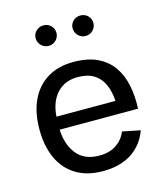

<svg xmlns="http://www.w3.org/2000/svg" viewBox="-108 -794 754 882"><g transform="rotate(-15 269.0 -353.0)"><path d="M129.6 -230.2H502.4Q505.1 -290.3 494.4 -341.9Q483.6 -393.6 456.4 -432.3Q429.2 -470.9 383.3 -492.7Q337.4 -514.4 270.3 -514.4Q198 -514.4 146.5 -483Q95 -451.7 67.5 -393.6Q40 -335.4 40 -254.9Q40 -174.8 67 -116.5Q94 -58.1 146.1 -26.4Q198.2 5.4 273.7 5.4Q356.4 5.4 411 -30.5Q465.6 -66.4 488.8 -131.1L403.6 -148.2Q390.1 -112.5 357.5 -90.2Q325 -67.9 276.1 -67.9Q205.3 -67.9 168.9 -113Q132.6 -158.2 129.6 -230.2ZM130.9 -291.7Q135.3 -361.3 172.5 -401.7Q209.7 -442.1 271 -442.1Q318.4 -442.1 348.1 -423.6Q377.9 -405 393.2 -371.3Q408.4 -337.6 411.6 -291.7ZM131.6 -664.3Q131.6 -644.3 146 -629.6Q160.4 -615 181.2 -615Q202.1 -615 216.3 -629.6Q230.5 -644.3 230.5 -664.3Q230.5 -684.3 216.3 -698.4Q202.1 -712.4 181.2 -712.4Q160.4 -712.4 146 -698.4Q131.6 -684.3 131.6 -664.3ZM307.4 -664.3Q307.4 -644.3 321.7 -629.6Q335.9 -615 356.7 -615Q377.7 -615 392 -629.6Q406.2 -644.3 406.2 -664.3Q406.2 -684.3 392 -698.4Q377.7 -712.4 356.7 -712.4Q335.9 -712.4 321.7 -698.4Q307.4 -684.3 307.4 -664.3Z"/></g></svg>

Font: Estedad-FD-VF Thin
Style: Regular
Weight: 100
Designer: Amin Abedi
Version: Version 5.0